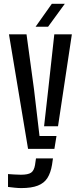

<svg xmlns="http://www.w3.org/2000/svg" viewBox="-20 -780 415 1006"><path d="M127 0 27 -600H119L158 -313.5L187 -67.5H276L265 0ZM91 205.5Q76.5 205.5 57.2 203.5Q38 201.5 22 199.5V132Q35.5 133 54.5 134.2Q73.5 135.5 89.5 135.5Q127 135.5 142.8 124.8Q158.5 114 163.5 84.5L168.5 50H257.5L252.5 84Q245.5 125.5 228.5 152.5Q211.5 179.5 178.2 192.5Q145 205.5 91 205.5ZM211 -118.5 233 -313.5 264.5 -600H356.5L284 -118.5ZM166.5 -640 251.5 -760H319.5L232 -640Z"/></svg>

Font: Big Shoulders Stencil Text Thin Medium
Style: Regular
Weight: 500
Version: Version 2.001